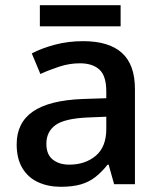

<svg xmlns="http://www.w3.org/2000/svg" viewBox="-20 -707 615 737"><path d="M299 -549Q398 -549 448 -504Q498 -459 498 -365V0H418L397 -75H393Q370 -46 345.5 -27Q321 -8 289.5 1Q258 10 213 10Q165 10 126.5 -7.5Q88 -25 66 -61.5Q44 -98 44 -153Q44 -236 106.5 -279Q169 -322 297 -327L388 -330V-356Q388 -416 361.5 -440Q335 -464 287 -464Q247 -464 208.5 -451.5Q170 -439 135 -423L102 -502Q140 -522 191 -535.5Q242 -549 299 -549ZM316 -256Q227 -252 192.5 -226.5Q158 -201 158 -155Q158 -114 182.5 -94.5Q207 -75 246 -75Q307 -75 347.5 -109Q388 -143 388 -212V-259ZM443 -687V-606H133V-687Z"/></svg>

Font: Noto Sans Oriya Medium
Style: Regular
Weight: 500
Version: Version 2.003